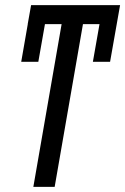

<svg xmlns="http://www.w3.org/2000/svg" viewBox="-20 -731 490 751"><path d="M317.4 -710.9 193.8 0H110.4L233.9 -710.9ZM449.7 -710.9 436.5 -636.7H88.4L101.6 -710.9ZM449.7 -710.9 410.6 -489.3H343.3L382.3 -710.9ZM168.9 -710.9 129.9 -489.3H63L101.6 -710.9Z"/></svg>

Font: Roboto Condensed
Style: Italic
Weight: 400
Italic angle: -12°
Designer: Christian Robertson
Foundry: Google
Version: Version 3.0